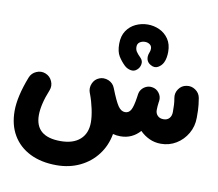

<svg xmlns="http://www.w3.org/2000/svg" viewBox="-96 -747 1323 1166"><g transform="rotate(10 565.5 -164.0)"><path d="M17.1 23.9Q17.1 -64.5 65.9 -189.9Q77.1 -218.3 106 -230.7Q134.8 -243.2 162.6 -231.9Q190.9 -220.7 203.4 -192.1Q215.8 -163.6 204.6 -135.7Q185.1 -87.9 175.8 -47.9Q166.5 -7.8 166.5 23.9Q166.5 156.7 322.8 156.7Q400.4 156.7 442.9 118.9Q485.4 81.1 485.4 13.2Q485.4 -22 475.6 -68.6Q465.8 -115.2 449.7 -157.7Q448.7 -159.7 447.8 -162.1Q437 -190.9 449.2 -219.7Q461.4 -248.5 489.7 -259.3Q502 -264.2 515.1 -264.2Q531.2 -264.2 546.4 -257.8Q575.2 -245.1 585.9 -216.8Q615.7 -140.6 634.8 -112.5Q653.8 -84.5 678.7 -84.5Q702.1 -84.5 714.4 -106.7Q726.6 -128.9 734.9 -184.6Q735.8 -193.4 737.8 -205.1Q738.8 -212.4 741.7 -219.7Q741.7 -219.7 741.7 -219.7Q742.2 -220.7 742.2 -221.7Q742.2 -221.7 742.7 -222.2Q743.2 -223.1 743.2 -224.1Q743.7 -224.1 743.7 -224.6Q744.1 -225.6 744.6 -226.1Q744.6 -226.6 745.1 -227.1Q745.6 -228 746.1 -228.5Q746.1 -228.5 746.1 -229Q756.3 -246.1 774.7 -255.6Q793 -265.1 814 -262.2Q841.3 -258.8 858.2 -236.3Q875 -213.9 871.1 -186.5Q870.6 -183.6 870.1 -180.7Q870.1 -178.7 869.6 -176.8Q866.2 -152.3 866.2 -129.9Q866.2 -109.9 879.4 -96.2Q892.6 -82.5 916 -82.5Q939 -82.5 951.9 -97.2Q964.8 -111.8 964.8 -136.2Q964.8 -159.7 963.9 -179.7Q962.9 -199.7 959 -220.7Q953.6 -251 971.2 -276.4Q988.8 -301.8 1018.6 -306.6Q1048.8 -312 1074.2 -294.4Q1099.6 -276.9 1105 -247.1Q1108.9 -223.1 1110.8 -205.8Q1112.8 -188.5 1113.3 -170.7Q1113.8 -152.8 1113.8 -127Q1113.8 -73.2 1088.1 -29.1Q1062.5 15.1 1020 41Q977.5 66.9 925.8 66.9Q887.2 66.9 854.2 51.5Q821.3 36.1 796.4 10.7Q773.4 36.6 743.4 50.8Q713.4 64.9 676.3 64.9Q651.9 64.9 629.9 59.1Q617.2 131.3 575.2 187Q533.2 242.7 468.5 273.9Q403.8 305.2 324.2 305.2Q229.5 305.2 160.4 270.8Q91.3 236.3 54.2 173.3Q17.1 110.4 17.1 23.9ZM571.8 -487.3Q571.8 -535.6 593.5 -567.9Q615.2 -600.1 649.7 -616.2Q684.1 -632.3 722.7 -632.6Q761.2 -632.8 795.7 -616.9Q830.1 -601.1 851.8 -569.3Q873.5 -537.6 873.5 -490.2Q873.5 -473.1 870.6 -455.8Q867.7 -438.5 860.8 -424.3Q850.6 -402.8 829.1 -390.6Q807.6 -378.4 782.2 -393.6Q762.7 -404.8 757.8 -423.8Q752.9 -442.9 761.2 -464.4Q767.1 -477.5 767.1 -490.2Q767.1 -508.3 753.7 -517.3Q740.2 -526.4 722.7 -525.9Q705.1 -525.4 691.7 -515.9Q678.2 -506.3 678.2 -487.3Q678.2 -470.7 686 -458.3Q693.8 -445.8 714.8 -424.8Q730 -408.7 726.1 -387.2Q722.2 -365.7 706.5 -352.5Q689.9 -337.4 667.7 -341.8Q645.5 -346.2 629.4 -361.3Q606.4 -383.3 589.1 -410.9Q571.8 -438.5 571.8 -487.3Z"/></g></svg>

Font: Mikhak-FD ExtraBold
Style: Regular
Weight: 800
Designer: Amin Abedi
Version: Version 3.2